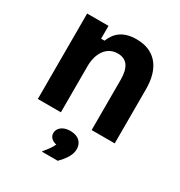

<svg xmlns="http://www.w3.org/2000/svg" viewBox="-173 -632 912 973"><g transform="rotate(30 283.5 -145.5)"><path d="M61.7 0H196.7V-270C196.7 -345 233.3 -402.5 298.3 -402.5C353.3 -402.5 376.7 -363.3 376.7 -295V0H511.7V-317.5C511.7 -437.5 455.8 -512.5 345 -512.5C264.2 -512.5 226.7 -475 206.7 -425H186.7V-500H61.7ZM214.2 220.8H305.8C333.3 192.5 360 159.2 360 122.5C360 86.7 337.5 57.5 285.8 57.5C241.7 57.5 215.8 81.7 215.8 110C215.8 137.5 240 150 258.3 153.3C250 172.5 230 200 214.2 216.7Z"/></g></svg>

Font: Familjen Grotesk GF
Style: Bold
Weight: 700
Designer: Anders Wikstroem, Jonas Baeckman, Matilda Gysing, Kristian Moeller
Foundry: Familjen STHLM AB
Version: Version 2.000; Beta; Release 4; Build 6